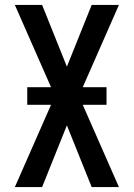

<svg xmlns="http://www.w3.org/2000/svg" viewBox="-20 -755 540 775"><path d="M40 0 186 -332H90V-403H186L40 -735H150L250 -486L350 -735H460L314 -403H410V-332H314L460 0H350L250 -249L150 0Z"/></svg>

Font: Iosevka Semibold
Style: Regular
Weight: 600
Monospace: yes
Designer: Belleve Invis
Foundry: Belleve Invis
Version: Version 33.2.3; ttfautohint (v1.8.4)